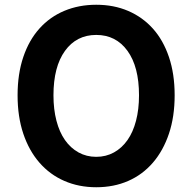

<svg xmlns="http://www.w3.org/2000/svg" viewBox="-20 -774 810 808"><path d="M385 14Q312 14 251 -12.5Q190 -39 146 -89.5Q102 -140 78 -211.5Q54 -283 54 -373Q54 -463 78 -534Q102 -605 146 -654Q190 -703 251 -728.5Q312 -754 385 -754Q459 -754 519.5 -728Q580 -702 623.5 -653.5Q667 -605 691 -534Q715 -463 715 -373Q715 -283 691 -211.5Q667 -140 623.5 -89.5Q580 -39 519.5 -12.5Q459 14 385 14ZM385 -114Q426 -114 459.5 -132.5Q493 -151 516.5 -184.5Q540 -218 552.5 -266Q565 -314 565 -373Q565 -493 516.5 -560Q468 -627 385 -627Q302 -627 253.5 -560Q205 -493 205 -373Q205 -314 217.5 -266Q230 -218 253.5 -184.5Q277 -151 310.5 -132.5Q344 -114 385 -114Z"/></svg>

Font: Kinto Sans
Style: Bold
Weight: 700
Designer: Authors: Ryoko NISHIZUKA  (kana & ideographs); Paul D. Hunt (Latin, Greek & Cyrillic); Wenlong ZHANG  (bopomofo); Sandol
Foundry: Adobe Systems Incorporated, ookami Inc.
Version: Version 0.001